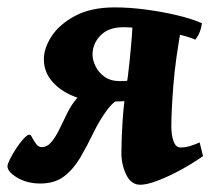

<svg xmlns="http://www.w3.org/2000/svg" viewBox="-27 -477 580 520"><path d="M301.8 -62Q301.8 -99.6 304.9 -147.7Q308.1 -195.8 314.5 -236.8Q319.8 -270.5 323.7 -308.6Q327.6 -346.7 330.1 -378.9Q332.5 -411.1 332.5 -426.8L436.5 -437.5L466.8 -418.9Q447.8 -315.9 442.4 -244.6Q437 -173.3 437 -134.8Q437 -110.8 443.1 -94.2Q449.2 -77.6 461.9 -77.6Q475.6 -77.6 488.8 -81.8Q502 -85.9 513.7 -91.3L522.9 -54.2Q495.1 -34.7 462.4 -16.8Q429.7 1 400.1 12.2Q370.6 23.4 353 23.4Q328.1 23.4 314.9 -3.9Q301.8 -31.2 301.8 -62ZM502 -369.6Q478 -379.9 439.5 -387.5Q400.9 -395 364 -399.2Q327.1 -403.3 307.1 -403.3Q267.1 -403.3 245.4 -381.1Q223.6 -358.9 223.6 -329.1Q223.6 -314.5 231.7 -297.6Q239.7 -280.8 256.3 -269Q272.9 -257.3 297.4 -257.3Q308.1 -257.3 326.4 -258.8Q344.7 -260.3 355.5 -266.1L337.9 -207.5Q321.8 -203.6 301 -202.6Q280.3 -201.7 252.9 -201.7Q208.5 -201.7 171.9 -216.6Q135.3 -231.4 113.5 -257.3Q91.8 -283.2 91.8 -316.4Q91.8 -346.7 113 -379.2Q134.3 -411.6 177 -434.3Q219.7 -457 284.2 -457Q322.3 -457 365.7 -451.4Q409.2 -445.8 450 -436.3Q490.7 -426.8 520 -414.1Q516.6 -388.2 502 -369.6ZM213.9 -228 314.9 -220.7Q283.7 -207 262.9 -179Q242.2 -150.9 225.8 -116.9Q209.5 -83 191.4 -51.8Q173.3 -20.5 147.7 -0.2Q122.1 20 82 20Q46.4 20 19.8 4.2Q-6.8 -11.7 -6.8 -26.9Q-6.8 -32.2 0 -45.9Q6.8 -59.6 16.8 -75Q26.9 -90.3 36.9 -101.3Q46.9 -112.3 52.7 -112.3Q56.2 -112.3 60.3 -104Q64.5 -95.7 70.8 -87.2Q77.1 -78.6 85.9 -78.6Q101.1 -78.6 112.8 -93Q124.5 -107.4 134.8 -128.9Q145 -150.4 156 -172.4Q167 -194.3 180.9 -210.2Q194.8 -226.1 213.9 -228Z"/></svg>

Font: Gentium Book Plus
Style: Bold Italic
Weight: 700
Italic angle: -8°
Designer: Victor Gaultney, Annie Olsen, Iska Routamaa, Becca Hirsbrunner
Foundry: SIL International
Version: Version 6.101